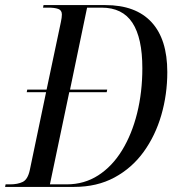

<svg xmlns="http://www.w3.org/2000/svg" viewBox="-45 -734 693 754"><path d="M-25 0 -23 -10H-5Q24 -10 44 -19.5Q64 -29 72 -66L136 -372H60L62 -382H138L194 -647Q196 -657 197 -664Q198 -671 198 -677Q198 -694 183.5 -699Q169 -704 146 -704H124L126 -714H369Q488 -714 550 -647Q612 -580 612 -451Q612 -363 588.5 -282Q565 -201 519 -137.5Q473 -74 404.5 -37Q336 0 246 0ZM217 -10Q286 -10 341 -45.5Q396 -81 434.5 -144Q473 -207 493.5 -289.5Q514 -372 514 -466Q514 -585 475 -644.5Q436 -704 354 -704H297L230 -382H376L374 -372H227L151 -10Z"/></svg>

Font: Noto Serif Display Condensed
Style: Italic
Weight: 400
Width: 3
Italic angle: -12°
Designer: Monotype Design Team
Foundry: Monotype Imaging Inc.
Version: Version 2.009